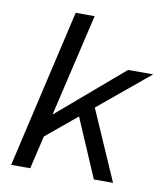

<svg xmlns="http://www.w3.org/2000/svg" viewBox="-79 -756 715 823"><g transform="rotate(10 278.5 -345.0)"><path d="M557.1 -487.8 335.4 -304.2 468.3 0H384.8L275.4 -254.9L141.6 -144L107.9 0H24.9L184.1 -689.9H266.6L162.1 -243.2L447.8 -487.8Z"/></g></svg>

Font: HK Grotesk Medium Legacy Italic
Style: Regular
Weight: 500
Italic angle: -13°
Designer: Alfredo Marco Pradil
Foundry: Hanken Design Co.
Version: Version 2.022;PS 002.022;hotconv 1.0.88;makeotf.lib2.5.64775